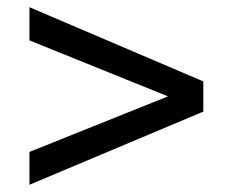

<svg xmlns="http://www.w3.org/2000/svg" viewBox="-20 -513 640 528"><path d="M61 -4.9V-95.2L441.9 -248L61 -401.9V-493.2L539.1 -289.1V-206.1Z"/></svg>

Font: Linguistics Pro
Style: Bold
Weight: 700
Designer: Stefan Peev, Context Ltd
Foundry: Stefan Peev, Context Ltd
Version: Version 001.000